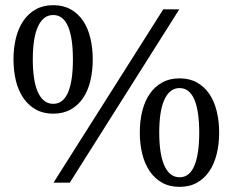

<svg xmlns="http://www.w3.org/2000/svg" viewBox="-20 -707 900 743"><path d="M828.1 -193.8Q828.1 -149.4 818.6 -111.1Q809.1 -72.8 790 -44.4Q771 -16.1 742.2 0Q713.4 16.1 674.8 16.1Q636.2 16.1 607.4 0Q578.6 -16.1 559.3 -44.4Q540 -72.8 530.5 -111.1Q521 -149.4 521 -193.8Q521 -238.3 530.5 -276.9Q540 -315.4 559.3 -343.5Q578.6 -371.6 607.4 -387.7Q636.2 -403.8 674.8 -403.8Q713.4 -403.8 742.2 -387.7Q771 -371.6 790 -343.5Q809.1 -315.4 818.6 -276.9Q828.1 -238.3 828.1 -193.8ZM250 0H187L611.8 -670.9H673.8ZM338.9 -477.1Q338.9 -432.1 329.6 -393.8Q320.3 -355.5 301.3 -327.4Q282.2 -299.3 253.4 -283.2Q224.6 -267.1 186 -267.1Q147.5 -267.1 118.7 -283.2Q89.8 -299.3 70.6 -327.4Q51.3 -355.5 41.7 -393.8Q32.2 -432.1 32.2 -477.1Q32.2 -521.5 41.7 -560.1Q51.3 -598.6 70.6 -626.7Q89.8 -654.8 118.7 -670.9Q147.5 -687 186 -687Q224.6 -687 253.4 -670.9Q282.2 -654.8 301.3 -626.7Q320.3 -598.6 329.6 -560.1Q338.9 -521.5 338.9 -477.1ZM751 -193.8Q751 -233.4 746.6 -265.1Q742.2 -296.9 733.2 -319.3Q724.1 -341.8 709.7 -354Q695.3 -366.2 674.8 -366.2Q654.8 -366.2 639.9 -354Q625 -341.8 615.2 -319.3Q605.5 -296.9 600.8 -265.1Q596.2 -233.4 596.2 -193.8Q596.2 -154.3 600.8 -122.6Q605.5 -90.8 615.2 -68.1Q625 -45.4 639.9 -33.2Q654.8 -21 674.8 -21Q695.3 -21 709.7 -33.2Q724.1 -45.4 733.2 -68.1Q742.2 -90.8 746.6 -122.6Q751 -154.3 751 -193.8ZM262.2 -477.1Q262.2 -516.6 257.8 -548.3Q253.4 -580.1 244.4 -602.3Q235.4 -624.5 220.9 -636.7Q206.5 -648.9 186 -648.9Q165.5 -648.9 150.6 -636.7Q135.7 -624.5 126 -602.3Q116.2 -580.1 111.6 -548.3Q106.9 -516.6 106.9 -477.1Q106.9 -437.5 111.6 -405.8Q116.2 -374 126 -351.8Q135.7 -329.6 150.6 -317.4Q165.5 -305.2 186 -305.2Q206.5 -305.2 220.9 -317.4Q235.4 -329.6 244.4 -351.8Q253.4 -374 257.8 -405.8Q262.2 -437.5 262.2 -477.1Z"/></svg>

Font: Tagmukay Beta
Style: Regular
Weight: 400
Designer: Peter Martin
Foundry: SIL International
Version: Version 2.000; dev 82b92eM